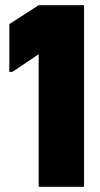

<svg xmlns="http://www.w3.org/2000/svg" viewBox="-20 -720 385 740"><path d="M129 0V-511L28 -443H16V-627L129 -700H304V0Z"/></svg>

Font: Phudu ExtraBold
Style: Regular
Weight: 800
Version: Version 1.005;gftools[0.9.23]